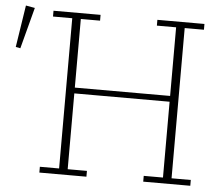

<svg xmlns="http://www.w3.org/2000/svg" viewBox="-63 -767 952 825"><g transform="rotate(5 413.0 -355.0)"><path d="M136 -25H219V-673H136V-698H339V-673H256V-377H667V-673H584V-698H787V-673H704V-25H787V0H584V-25H667V-352H256V-25H339V0H136ZM-12 -529 16 -710 55 -703 8 -525Z"/></g></svg>

Font: IBM Plex Serif ExtLt
Style: Regular
Weight: 200
Designer: Mike Abbink, Paul van der Laan, Pieter van Rosmalen
Foundry: Bold Monday
Version: Version 3.001